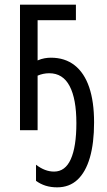

<svg xmlns="http://www.w3.org/2000/svg" viewBox="-20 -556 456 820"><path d="M304.2 -536.1V-469.7H140.6V-297.9Q156.2 -304.7 170.2 -307.1Q184.1 -309.6 197.3 -309.6Q257.3 -309.6 298.6 -277.3Q339.8 -245.1 360.8 -183.6Q381.8 -122.1 381.8 -33.2Q381.8 55.2 363.8 117.2Q345.7 179.2 310.8 211.7Q275.9 244.1 224.1 244.1Q197.3 244.1 174.8 237.1Q152.3 230 133.8 216.3V147.5Q152.8 162.1 171.9 169.4Q190.9 176.8 210.9 176.8Q258.8 176.8 282.5 123.5Q306.2 70.3 306.2 -30.3Q306.2 -133.8 277.3 -188.5Q248.5 -243.2 190.4 -243.2Q176.8 -243.2 164.3 -240.5Q151.9 -237.8 140.6 -232.9V0H65.4V-536.1Z"/></svg>

Font: Open Sans Condensed
Style: Regular
Weight: 400
Width: 3
Designer: Monotype Design Team
Foundry: Monotype Imaging Inc.
Version: Version 3.000